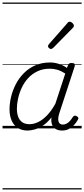

<svg xmlns="http://www.w3.org/2000/svg" viewBox="-20 -1011 663 1512"><path d="M197 17Q152 17 120 -3.5Q88 -24 71.5 -62Q55 -100 55 -151Q55 -196 67 -247Q79 -298 103.5 -346Q128 -394 166.5 -433.5Q205 -473 257 -496Q309 -519 375 -519Q409 -519 444.5 -507.5Q480 -496 507 -476L514 -494Q518 -506 524.5 -510.5Q531 -515 544 -515Q563 -515 567 -507.5Q571 -500 568 -488L446 -116Q438 -90 438.5 -70.5Q439 -51 448.5 -40.5Q458 -30 474 -30Q492 -30 506.5 -38.5Q521 -47 532.5 -60.5Q544 -74 553 -89Q557 -95 565 -99Q573 -103 584 -96Q596 -90 597 -82Q598 -74 592 -66Q581 -46 563.5 -27Q546 -8 523 4.5Q500 17 468 17Q447 17 431 11Q415 5 404 -7Q393 -19 388 -35Q383 -51 384 -72Q384 -76 384.5 -80Q385 -84 386 -87Q352 -44 317 -21.5Q282 1 251 9Q220 17 197 17ZM113 -155Q113 -118 123.5 -90.5Q134 -63 156 -48Q178 -33 212 -33Q245 -33 280 -49.5Q315 -66 349.5 -101.5Q384 -137 416 -194L494 -432Q459 -454 430 -462Q401 -470 373 -470Q318 -470 275 -449.5Q232 -429 201.5 -395.5Q171 -362 151.5 -320.5Q132 -279 122.5 -236Q113 -193 113 -155ZM380 -625Q375 -625 366.5 -632Q358 -639 358 -646Q358 -650 359.5 -654Q361 -658 365 -663L509 -827Q514 -835 519 -837.5Q524 -840 529 -840Q536 -840 543.5 -835Q551 -830 556.5 -822.5Q562 -815 562 -808Q562 -803 560 -799.5Q558 -796 554 -792L399 -634Q389 -625 380 -625ZM0 471H623V481H0ZM0 -20H623V0H0ZM0 -505H623V-500H0ZM0 -991H623V-981H0Z"/></svg>

Font: Playwrite IE Guides
Style: Regular
Weight: 400
Designer: Veronika Burian, José Scaglione
Foundry: TypeTogether
Version: Version 1.003